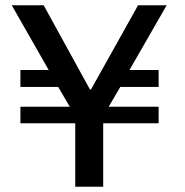

<svg xmlns="http://www.w3.org/2000/svg" viewBox="-20 -706 700 726"><path d="M264.5 0V-239.8H57.2V-302.5H243.8L200 -377.2H57.2V-441.2H164.2L24.5 -686H145.2L320.2 -367.5H324L502 -686H610.2L469.5 -441.2H579.8V-377.2H434.8L391 -302.5H579.8V-239.8H370.2V0Z"/></svg>

Font: Chivo Medium
Style: Regular
Weight: 500
Designer: Hector Gatti
Foundry: Omnibus-Type
Version: Version 2.002